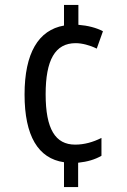

<svg xmlns="http://www.w3.org/2000/svg" viewBox="-20 -744 512 774"><path d="M296 -644V-724H238V-641C135 -623 79 -530 79 -363C79 -196 134 -105 238 -90V10H295V-88C333 -92 363 -101 389 -116V-188C355 -171 320 -161 283 -161C203 -161 164 -224 164 -364C164 -502 202 -570 285 -570C310 -570 342 -562 370 -548L395 -618C369 -632 334 -641 296 -644Z"/></svg>

Font: Noto Sans Sinhala UI Condensed
Style: Regular
Weight: 400
Width: 3
Designer: Jelle Bosma - Monotype Design Team
Foundry: Monotype Imaging Inc.
Version: Version 2.006